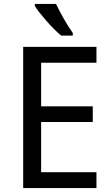

<svg xmlns="http://www.w3.org/2000/svg" viewBox="-20 -951 568 971"><path d="M467.8 0H97.2V-713.9H467.8V-633.8H188V-413.1H449.2V-334H188V-80.1H467.8ZM348.1 -771H289.6Q272.5 -784.7 252.4 -804.9Q232.4 -825.2 213.6 -846.7Q194.8 -868.2 179.4 -887.9Q164.1 -907.7 156.2 -920.9V-931.2H263.2Q271 -914.6 281.5 -894.8Q292 -875 303.2 -855.2Q314.5 -835.4 326.2 -816.9Q337.9 -798.3 348.1 -784.2Z"/></svg>

Font: Droid Sans
Style: Regular
Weight: 400
Foundry: Ascender Corporation
Version: Version 1.00 build 114